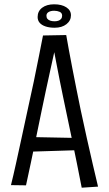

<svg xmlns="http://www.w3.org/2000/svg" viewBox="-20 -867 507 893"><path d="M360 6Q350 -48 338 -105.5Q326 -163 314 -222.5Q302 -282 289 -342Q281 -380 273 -418.5Q265 -457 257.5 -494.5Q250 -532 243 -569Q236 -606 229 -642L180 -702L288 -704Q293 -673 300.5 -634Q308 -595 316.5 -549.5Q325 -504 335 -455.5Q345 -407 355 -357Q369 -291 383.5 -226Q398 -161 411.5 -103Q425 -45 436 1ZM101 -161V-230L357 -225V-169ZM101 -5 31 -6Q42 -50 54.5 -107Q67 -164 81 -228.5Q95 -293 109 -358Q124 -424 137 -487Q150 -550 161 -605.5Q172 -661 180 -702L288 -704L235 -636Q225 -591 214.5 -543Q204 -495 193.5 -446.5Q183 -398 173 -349Q161 -289 148.5 -230Q136 -171 124.5 -114.5Q113 -58 101 -5ZM234 -738Q210 -738 192 -744Q174 -750 164.5 -761Q155 -772 155 -788Q155 -815 176 -831Q197 -847 232 -847Q267 -847 288.5 -833Q310 -819 310 -796Q310 -771 289 -754.5Q268 -738 234 -738ZM234 -768Q243 -768 251 -770.5Q259 -773 264 -779Q269 -785 269 -794Q269 -807 257.5 -812Q246 -817 232 -817Q216 -817 206 -811Q196 -805 196 -794Q196 -785 200.5 -779.5Q205 -774 213.5 -771Q222 -768 234 -768Z"/></svg>

Font: Truculenta
Style: Regular
Weight: 400
Designer: Ivan Castro, Eva Sanz & Omnibus-Type Team
Foundry: Omnibus-Type
Version: Version 1.002